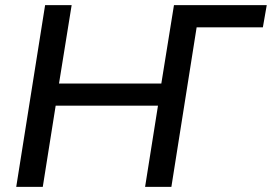

<svg xmlns="http://www.w3.org/2000/svg" viewBox="-20 -725 1055 745"><path d="M43 0 155 -705H258L209 -401H606L655 -705H1015L1000 -619H743L645 0H543L593 -315H196L146 0Z"/></svg>

Font: Winston Medium
Style: Italic
Weight: 500
Italic angle: -9°
Designer: Original fonts by Vernon Adams / Changes by Cristiano Sobral
Foundry: Original fonts by Vernon Adams / Changes by Cristiano Sobral
Version: Version 2.503;July 17, 2020;FontCreator 13.0.0.2655 64-bit